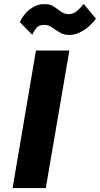

<svg xmlns="http://www.w3.org/2000/svg" viewBox="-20 -957 508 977"><path d="M163 -700 44 0H213L333 -700ZM81 -844 144 -780Q150 -794 162.5 -811.5Q175 -829 200 -830Q223 -832 242.5 -819Q262 -806 282 -793Q302 -780 326 -779Q356 -778 383 -790.5Q410 -803 432.5 -823Q455 -843 468 -862L406 -937Q391 -918 372.5 -902Q354 -886 333 -885Q308 -885 290.5 -897.5Q273 -910 255 -923Q237 -936 209 -936Q179 -937 153.5 -923.5Q128 -910 109.5 -888.5Q91 -867 81 -844Z"/></svg>

Font: Jost
Style: Bold Italic
Weight: 700
Italic angle: -5°
Version: Version 3.710